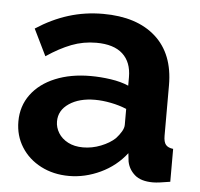

<svg xmlns="http://www.w3.org/2000/svg" viewBox="-44 -579 662 634"><g transform="rotate(5 287.0 -261.5)"><path d="M250 -325Q283 -325 317 -320Q351 -315 376 -304V-332Q376 -382 346.5 -409Q317 -436 259 -436Q216 -436 177 -421Q138 -406 95 -377L52 -465Q104 -499 158.5 -516Q213 -533 273 -533Q385 -533 447.5 -477Q510 -421 510 -317V-150Q510 -129 517.5 -120Q525 -111 542 -109V0Q524 3 509.5 5Q495 7 485 7Q445 7 424.5 -11Q404 -29 399 -55L396 -82Q362 -38 311 -14Q260 10 207 10Q155 10 113.5 -11.5Q72 -33 48.5 -70.5Q25 -108 25 -155Q25 -206 53.5 -244.5Q82 -283 133 -304Q184 -325 250 -325ZM376 -174V-227Q352 -237 324 -242.5Q296 -248 271 -248Q219 -248 185.5 -225.5Q152 -203 152 -166Q152 -146 163 -128Q174 -110 195 -99Q216 -88 245 -88Q275 -88 304 -99.5Q333 -111 351 -128Q362 -140 369 -152Q376 -164 376 -174Z"/></g></svg>

Font: YasnoRaleway
Style: Bold
Weight: 700
Designer: Matt McInerney, Pablo Impallari, Rodrigo Fuenzalida
Foundry: Matt McInerney, Pablo Impallari, Rodrigo Fuenzalida
Version: Version 4.026